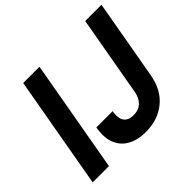

<svg xmlns="http://www.w3.org/2000/svg" viewBox="-163 -907 1126 1126"><g transform="rotate(-45 400.5 -344.0)"><path d="M28.1 0 152.1 -700H287.1L163.1 0ZM459.1 12Q390.8 12 344 -14.1Q297.3 -40.1 277.8 -90.4Q258.4 -140.7 271.2 -212.6H406Q400.6 -180.6 405.9 -157Q411.2 -133.5 428.8 -121.1Q446.3 -108.7 477 -108.7Q506.7 -108.7 527.4 -120.3Q548.2 -131.9 561 -153.6Q573.9 -175.2 578.7 -204.9L666.2 -700H801.2L713.7 -204.9Q695.4 -99.8 626.8 -43.9Q558.1 12 459.1 12Z"/></g></svg>

Font: DM Sans 9pt
Style: Italic
Weight: 400
Italic angle: -10°
Designer: Colophon Foundry, Jonny Pinhorn
Foundry: Colophon Foundry
Version: Version 4.004